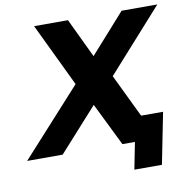

<svg xmlns="http://www.w3.org/2000/svg" viewBox="-135 -789 1008 1022"><g transform="rotate(-10 368.5 -277.5)"><path d="M116 -700H299L400 -488L589 -700H782L482 -365L658 0H470L356 -232L147 0H-45L280 -358ZM509 145 545 -38 575 0H470L496 -132H713L658 145Z"/></g></svg>

Font: MOST Montserrat
Style: Bold Italic
Weight: 700
Italic angle: -11.3°
Designer: Julieta Ulanovsky
Foundry: Julieta Ulanovsky
Version: Version 8.000;March 11, 2024;FontCreator 15.0.0.2926 64-bit